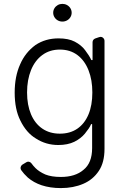

<svg xmlns="http://www.w3.org/2000/svg" viewBox="-20 -750 641 986"><path d="M193.5 201.3Q152.7 187.5 122.9 161.9Q101.9 142.4 89.5 124.6Q85.6 119 85.6 112.9Q85.6 108 88.1 103.2Q90.6 98.4 94.8 95.5L113.6 84.2Q118.6 80.3 125 80.3Q129.6 80.3 134.1 82.6Q138.5 84.9 141.7 89.1Q150.6 101.6 162.3 113.3Q181.1 132.1 213.4 146.3Q245 158.7 292.3 158.7Q366.5 158.7 408.7 122.2Q453.1 87 453.1 10.3V-112.6H447.8Q443.2 -100.9 435.5 -89.8Q427.9 -78.8 415.8 -63.6Q395.2 -38.7 361.9 -22Q327.4 -5.3 279.5 -5.3Q215.9 -5.3 164.4 -38.7Q115.4 -67.8 84.5 -131Q55.4 -188.9 55.4 -274.1Q55.4 -358 83.5 -419.7Q109.7 -480.5 162.3 -518.8Q213.4 -552.9 280.5 -552.9Q331.7 -552.9 363.6 -536.2Q398.1 -518.1 416.9 -492.5Q438.2 -464.8 449.2 -441.4H455.3V-533Q455.3 -540.1 459.2 -545.3Q463.1 -550.4 470.2 -552.9L489.3 -559.3Q494.3 -560.7 496.4 -560.7Q504.6 -560.7 510.7 -554.5Q516.7 -548.3 516.7 -539.4V14.2Q516.7 84.2 487.6 127.5Q457.7 172.6 407.7 193.9Q356.9 215.9 292.3 215.9Q237.9 215.9 193.5 201.3ZM287.3 -63.6Q339.8 -63.6 377.1 -89.1Q414.4 -114.7 434.3 -162.1Q454.2 -209.5 454.2 -275.2Q454.2 -339.8 434.7 -388.8Q414.8 -439.6 377.3 -467.5Q339.8 -495.4 287.3 -495.4Q235.4 -495.4 197.4 -467.5Q159.4 -439.6 139.2 -389.7Q119 -339.8 119 -275.2Q119 -210.9 139.2 -163.2Q159.4 -115.4 197.4 -89.5Q235.4 -63.6 287.3 -63.6ZM300.4 -730.1Q313.2 -730.1 324.2 -724.1Q335.2 -718 341.6 -707.6Q348 -697.1 348 -684.7Q348 -672.2 341.6 -661.8Q335.2 -651.3 324.2 -645.2Q313.2 -639.2 300.4 -639.2Q287.6 -639.2 276.8 -645.2Q266 -651.3 259.6 -661.8Q253.2 -672.2 253.2 -684.7Q253.2 -697.1 259.6 -707.6Q266 -718 276.8 -724.1Q287.6 -730.1 300.4 -730.1Z"/></svg>

Font: DeltaSans Light
Style: Regular
Weight: 300
Designer: Rasmus Andersson
Foundry: rsms
Version: Version 3.012